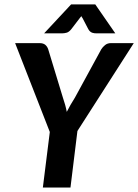

<svg xmlns="http://www.w3.org/2000/svg" viewBox="-20 -842 621 862"><path d="M327.6 -253.9 296.4 0H172.4L203.6 -249.5L47.9 -648.4H157.7Q173.8 -648.4 182.9 -641.1Q191.9 -633.8 196.3 -621.1L262.2 -404.3Q268.1 -387.2 272.5 -371.3Q276.9 -355.5 279.8 -339.8Q294.9 -370.1 316.4 -403.8L434.6 -620.6Q440.9 -630.9 451.7 -639.6Q462.4 -648.4 478 -648.4H580.6ZM497.6 -692.4H411.1Q407.7 -692.4 403.1 -692.9Q398.4 -693.4 393.8 -695.1Q389.2 -696.8 384.5 -700.7Q379.9 -704.6 376 -711.9L351.1 -759.8Q349.1 -762.2 347.9 -764.6Q346.7 -767.1 345.2 -769.5L337.4 -759.8L300.8 -711.9Q289.6 -697.8 278.8 -695.1Q268.1 -692.4 260.7 -692.4H178.2L299.3 -822.3H407.7Z"/></svg>

Font: Carlito
Style: Bold Italic
Weight: 700
Italic angle: -7°
Designer: Lukasz Dziedzic
Foundry: tyPoland Lukasz Dziedzic
Version: Version 1.104